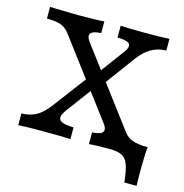

<svg xmlns="http://www.w3.org/2000/svg" viewBox="-104 -668 860 895"><g transform="rotate(15 326.0 -220.5)"><path d="M408.5 -113.6 138.4 -473Q120.4 -496.6 96.7 -505.6Q73.1 -514.5 28.6 -514.5V-571Q40.1 -570.9 50.8 -570.1Q132.5 -567.8 168.4 -567.8Q259.6 -567.8 290.4 -571V-514.5Q263.6 -513 250.3 -506.5Q237 -500 237.3 -487.7Q237.5 -475.4 251.6 -457.3L521.8 -97.9Q538.3 -75.9 562.3 -66.9Q586.3 -57.9 631.5 -56.5V0Q621.4 -0.8 609.3 -0.8Q524.3 -3.2 491.8 -3.2Q401.7 -3.2 369.1 0V-56.5Q396.2 -57.9 409.6 -64.5Q423 -71 422.8 -83.2Q422.6 -95.5 408.5 -113.6ZM159.2 -130.5 292.4 -307.3 333.8 -269.2 227.7 -126.9Q208.9 -101.9 208.1 -86.7Q207.3 -71.6 224.9 -64.5Q242.5 -57.3 279.7 -56.5V0Q245.8 -2.4 145.5 -2.4Q64.6 -2.4 28 0V-56.5Q69.6 -57.2 99.9 -74.3Q130.2 -91.4 159.2 -130.5ZM309.2 -312.9 414.1 -454.5Q430.6 -475.8 431.1 -488.7Q431.6 -501.6 416.9 -507.6Q402.2 -513.6 369.2 -514.5V-571Q413.2 -568.5 487.2 -568.5Q568.2 -568.5 604.8 -571V-514.5Q564.7 -513.8 532.9 -495.6Q501.1 -477.4 473.6 -440.5L355.8 -280.8ZM471 -3.1 554.8 -57.3H637.1Q633.8 -31.5 633.1 31.8Q632.3 95.1 634 130.5H575.1Q569 74.2 558.9 46.5Q548.8 18.8 529.1 8.2Q509.4 -2.4 471 -3.1Z"/></g></svg>

Font: Playfair Micro SmCond SmLight
Style: Regular
Weight: 360
Width: 4
Designer: Claus Eggers Sørensen
Foundry: Claus Eggers Sørensen
Version: Version 2.100;Glyphs 3.2 (3219)